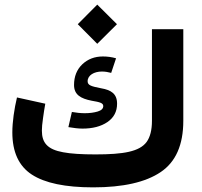

<svg xmlns="http://www.w3.org/2000/svg" viewBox="-20 -808 873 828"><path d="M399.4 -619.1 484.4 -703.6 399.4 -788.1 315.4 -703.6ZM335.9 -253.4C379.4 -253.4 415.5 -262.7 443.4 -281.7C471.2 -300.8 484.9 -327.1 484.9 -360.8C484.9 -403.8 459 -419.9 416.5 -427.2C374 -435.5 357.9 -439.9 357.9 -457.5C357.9 -483.4 385.7 -499.5 419.4 -499.5C433.1 -499.5 447.3 -497.1 459.5 -493.7L480.5 -556.6C461.9 -562 442.9 -564.5 423.8 -564.5C388.2 -564.5 358.9 -553.2 335 -530.8C311 -507.8 299.3 -478 299.3 -441.4C299.3 -399.9 327.6 -382.8 376 -373.5C410.6 -367.7 425.3 -363.8 425.3 -350.6C425.3 -339.8 417.5 -332 401.4 -327.1C385.3 -322.3 366.7 -319.8 345.7 -319.8C327.6 -319.8 309.1 -321.8 290 -325.2L274.9 -259.8C297.9 -255.9 318.4 -253.4 335.9 -253.4ZM391.6 -142.1C332 -142.1 285.6 -145 252 -151.4C185.1 -163.6 160.6 -191.9 160.6 -244.6C160.6 -257.8 162.1 -275.4 165.5 -298.3C168.5 -321.3 171.9 -341.8 175.3 -360.8L53.2 -387.7C41.5 -338.9 33.2 -281.7 33.2 -237.3C33.2 -152.8 61 -91.8 117.2 -55.2C173.3 -18.6 261.2 0 381.8 0C510.7 0 607.9 -22 672.9 -65.9C737.8 -109.4 770.5 -183.1 770.5 -287.1V-682.1H635.3V-287.1C635.3 -247.1 627.4 -216.8 612.3 -195.8C581.5 -154.3 513.2 -142.1 391.6 -142.1Z"/></svg>

Font: Estedad Bold
Style: Regular
Weight: 700
Designer: Amin Abedi
Version: Version 7.3